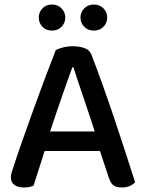

<svg xmlns="http://www.w3.org/2000/svg" viewBox="-20 -818 642 847"><path d="M421 -152H177L128 1Q119 5 109 7Q99 9 85 9Q60 9 44 -2Q28 -13 28 -35Q28 -46 31 -56.5Q34 -67 39 -80Q52 -122 75.5 -188.5Q99 -255 125.5 -329Q152 -403 179 -474.5Q206 -546 226 -597Q236 -603 257 -608.5Q278 -614 300 -614Q329 -614 352 -606Q375 -598 383 -578Q405 -521 431 -448.5Q457 -376 483 -299Q509 -222 533 -148Q557 -74 576 -14Q567 -4 552.5 2.5Q538 9 518 9Q491 9 479 -1.5Q467 -12 459 -37ZM299 -521Q289 -494 277 -460Q265 -426 252 -388.5Q239 -351 226 -312.5Q213 -274 201 -238H398Q385 -278 371.5 -318.5Q358 -359 345.5 -396Q333 -433 322 -465.5Q311 -498 304 -521ZM268 -741Q268 -717 251.5 -700Q235 -683 209 -683Q183 -683 167 -700Q151 -717 151 -741Q151 -764 167 -781Q183 -798 209 -798Q235 -798 251.5 -781Q268 -764 268 -741ZM453 -741Q453 -717 436.5 -700Q420 -683 394 -683Q368 -683 351.5 -700Q335 -717 335 -741Q335 -764 351.5 -781Q368 -798 394 -798Q420 -798 436.5 -781Q453 -764 453 -741Z"/></svg>

Font: Baloo Thambi 2 Medium
Style: Regular
Weight: 500
Designer: Aadarsh Rajan and Ek Type
Foundry: Ek Type
Version: Version 1.640;hotconv 1.0.111;makeotfexe 2.5.65597; ttfautoh